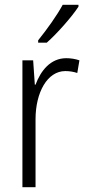

<svg xmlns="http://www.w3.org/2000/svg" viewBox="-20 -785 365 805"><path d="M309 -765H243C218 -719 177 -662 140 -616V-606H176C219 -644 281 -714 309 -757ZM258 -541C192 -541 151 -489 129 -430H126L119 -532H74V0H129V-285C129 -397 178 -487 254 -487C272 -487 289 -484 304 -479L313 -532C296 -538 276 -541 258 -541Z"/></svg>

Font: Noto Sans Display SemiCondensed Light
Style: Regular
Weight: 300
Width: 4
Designer: Monotype Design Team
Foundry: Monotype Imaging Inc.
Version: Version 1.900